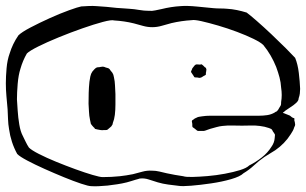

<svg xmlns="http://www.w3.org/2000/svg" viewBox="-28 -597 1047 657"><path d="M999 -293Q999 -285 998 -277Q997 -269 994 -261Q994 -257 992 -253Q990 -249 985 -244.5Q980 -240 976 -237Q969 -232 962 -227.5Q955 -223 948 -218Q944 -214 942 -213Q940 -211 940 -211Q940 -210 942 -210Q944 -210 945 -209L960 -203Q964 -202 967 -199Q970 -196 974 -194Q976 -193 977 -193Q978 -193 979 -192Q980 -191 979.5 -189.5Q979 -188 979 -186Q980 -182 981 -178Q982 -174 982 -170Q982 -168 981 -166Q980 -164 979 -162Q977 -155 974 -149.5Q971 -144 967 -138Q957 -122 943.5 -108Q930 -94 914 -83Q905 -77 895.5 -71.5Q886 -66 877 -60Q858 -47 841.5 -31.5Q825 -16 805 -4Q794 7 763 16Q732 25 694.5 30.5Q657 36 626 38.5Q595 41 584 39Q566 37 547.5 34.5Q529 32 512 27Q498 23 482 17.5Q466 12 450 14Q447 15 443.5 16Q440 17 436 18Q429 20 421.5 22.5Q414 25 406 27Q390 31 373.5 33.5Q357 36 340 38Q326 39 312 40Q298 41 284 40Q275 40 249.5 31.5Q224 23 191 9.5Q158 -4 124.5 -19Q91 -34 65.5 -47.5Q40 -61 31 -70Q20 -90 13 -111.5Q6 -133 3 -155Q0 -172 -0.5 -189Q-1 -206 -2 -223Q-4 -246 -6 -268Q-8 -290 -8 -312Q-8 -335 -5.5 -363.5Q-3 -392 5 -414Q15 -447 35 -476Q46 -487 76.5 -503Q107 -519 142.5 -535Q178 -551 208.5 -562Q239 -573 250 -575Q264 -576 277 -576.5Q290 -577 303 -576Q320 -575 337 -573.5Q354 -572 371 -570Q382 -569 393 -568.5Q404 -568 414 -567Q431 -566 448 -563Q465 -560 481 -560Q493 -559 503.5 -561.5Q514 -564 525 -566Q541 -570 557 -572.5Q573 -575 589 -576Q612 -578 646.5 -574.5Q681 -571 703 -569Q714 -568 726 -568Q738 -568 749 -567Q766 -566 783 -562.5Q800 -559 816 -554Q827 -546 850.5 -525.5Q874 -505 900.5 -480Q927 -455 949.5 -432.5Q972 -410 982 -399Q991 -377 994.5 -347.5Q998 -318 999 -293ZM917 -368Q909 -388 898 -407Q887 -426 873 -443Q864 -452 839.5 -464Q815 -476 783 -488Q751 -500 718.5 -509.5Q686 -519 661.5 -524.5Q637 -530 628 -528Q611 -527 593.5 -524.5Q576 -522 559 -518Q543 -514 526.5 -509Q510 -504 493 -504Q477 -504 461 -508.5Q445 -513 430 -517Q414 -521 397 -523.5Q380 -526 363 -527Q354 -530 324 -522Q294 -514 254 -500Q214 -486 173.5 -469.5Q133 -453 103 -438Q73 -423 64 -414Q57 -402 51.5 -389Q46 -376 42 -362Q35 -340 32.5 -310Q30 -280 30 -257Q31 -242 32.5 -218.5Q34 -195 38 -171Q42 -147 50 -132Q55 -122 60 -111.5Q65 -101 71 -92Q80 -83 105.5 -70Q131 -57 164 -43.5Q197 -30 230 -18Q263 -6 288.5 1.5Q314 9 323 9Q354 9 382 6Q393 5 404.5 3Q416 1 427 -1Q443 -5 459 -9.5Q475 -14 492 -13Q505 -13 517.5 -10Q530 -7 543 -4Q557 -1 571 1.5Q585 4 599 6Q608 9 630.5 8.5Q653 8 682.5 5.5Q712 3 741.5 -2.5Q771 -8 793.5 -15Q816 -22 825 -31Q847 -42 867.5 -58Q888 -74 901 -95Q911 -109 912 -125L913 -136Q912 -138 910 -141.5Q908 -145 906 -147Q905 -149 904 -151Q903 -153 902 -154Q900 -156 897 -157Q894 -158 892 -159Q878 -164 861 -166Q846 -168 830.5 -167.5Q815 -167 800 -167Q784 -167 767 -167.5Q750 -168 733 -166Q723 -165 712.5 -162Q702 -159 691 -156Q687 -155 681 -152.5Q675 -150 670 -149H649Q646 -150 643 -153Q640 -156 638 -157Q637 -158 634.5 -159.5Q632 -161 631 -162Q630 -164 630 -167.5Q630 -171 630 -173Q630 -175 629 -179Q628 -183 629 -184Q630 -186 631.5 -186.5Q633 -187 634 -188Q636 -190 638.5 -191.5Q641 -193 644 -194Q649 -197 654 -197.5Q659 -198 664 -199Q677 -201 690.5 -201Q704 -201 717 -201H858Q872 -201 886 -203Q900 -205 912 -212Q914 -214 917 -215Q920 -216 921 -218Q923 -220 924.5 -222.5Q926 -225 927 -227L933 -237Q934 -240 934 -248Q936 -260 936 -272Q936 -284 934 -297Q933 -315 928.5 -332Q924 -349 917 -368ZM630 -363Q632 -365 635.5 -370Q639 -375 642 -376Q644 -377 648.5 -376.5Q653 -376 656 -376Q658 -376 659.5 -376.5Q661 -377 662 -377Q664 -376 667.5 -372.5Q671 -369 673 -367Q674 -366 675.5 -365.5Q677 -365 677 -363Q679 -361 678 -356.5Q677 -352 677 -349Q676 -348 676.5 -345.5Q677 -343 676 -341Q675 -340 673 -339Q671 -338 669 -337Q667 -336 663.5 -333.5Q660 -331 657 -331Q655 -330 651.5 -331Q648 -332 646 -332Q645 -332 642 -332Q639 -332 637 -333Q636 -334 635.5 -335.5Q635 -337 634 -338Q633 -340 630 -344Q627 -348 626 -350Q625 -352 627 -355.5Q629 -359 630 -363ZM367 -275Q367 -257 367 -239Q367 -221 365 -204Q363 -188 358 -176Q358 -171 355 -168Q354 -165 350 -162Q346 -159 343 -156Q340 -153 339 -153Q338 -152 334 -152Q330 -152 328 -152Q321 -151 316 -152Q311 -153 305 -154Q303 -155 301 -155Q299 -155 297 -156Q296 -157 295.5 -158.5Q295 -160 293 -161Q291 -163 288 -166.5Q285 -170 283 -173Q282 -176 281.5 -180Q281 -184 280 -187Q277 -201 276.5 -215Q276 -229 275 -242Q275 -261 275.5 -279.5Q276 -298 278 -317Q279 -325 281 -335Q283 -345 288 -352Q290 -355 295 -360Q300 -365 303 -366Q306 -367 309.5 -367Q313 -367 316 -368L324 -369Q326 -369 329 -368Q332 -367 334 -366Q336 -365 339.5 -364.5Q343 -364 345 -362Q347 -361 348 -359Q349 -357 350 -356Q352 -353 354.5 -350.5Q357 -348 358 -345Q360 -342 360.5 -338.5Q361 -335 362 -332Q365 -319 365.5 -305Q366 -291 367 -275Z"/></svg>

Font: Rubik Vinyl
Style: Regular
Weight: 400
Designer: Hubert and Fischer, NaN
Foundry: Hubert and Fischer, NaN
Version: Version 2.200